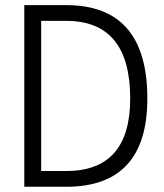

<svg xmlns="http://www.w3.org/2000/svg" viewBox="-20 -713 626 733"><path d="M72.8 0V-693.4H232.9Q542.5 -693.4 542.5 -336.9Q542.5 0 232.9 0ZM137.2 -60.1H232.9Q477.1 -60.1 477.1 -336.9Q477.1 -633.3 232.9 -633.3H137.2Z"/></svg>

Font: CaskaydiaCove NFP Light
Style: Regular
Weight: 300
Designer: Aaron Bell
Foundry: Saja Typeworks
Version: Version 2111.001; VTT 6.35;Nerd Fonts 3.1.1